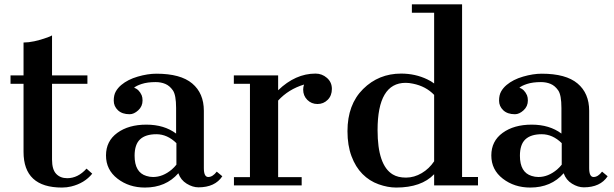

<svg xmlns="http://www.w3.org/2000/svg" viewBox="-20 -842 2790 872"><path d="M261.2 9.8Q86.9 9.8 86.9 -152.3V-461.4H27.8V-499.5H86.9V-648.9Q131.3 -648.9 195.3 -671.9Q210 -677.2 216.3 -681.2V-499.5H377V-461.4H216.3V-117.2Q216.3 -72.3 235.1 -52.5Q253.9 -32.7 285.2 -32.7Q334 -32.7 373 -76.2L398.9 -53.2Q363.8 -9.8 303.2 4.9Q283.2 9.8 261.2 9.8Z M790 -55.2Q733.4 9.8 638.2 9.8Q565.9 9.8 513.7 -30.5Q461.4 -70.8 461.4 -136Q461.4 -201.2 512.7 -238.5Q564 -275.9 644.8 -275.9Q725.6 -275.9 779.8 -235.4V-351.6Q779.8 -410.6 765.1 -431.6Q750.5 -452.6 730.7 -460.9Q710.9 -469.2 687 -469.2Q649.4 -469.2 623.5 -460.7Q597.7 -452.1 588.9 -443.4Q611.3 -436.5 623.5 -409.2Q627.4 -399.4 627.4 -385.7Q627.4 -358.9 607.9 -341.1Q588.4 -323.2 568.8 -323.2Q534.7 -323.2 515.6 -341.3Q496.6 -359.4 496.6 -384.8Q496.6 -410.2 505.9 -426.5Q515.1 -442.9 530.8 -456.1Q560.5 -481 605.7 -494.1Q650.9 -507.3 690.4 -507.3Q800.3 -507.3 853 -462.9Q905.8 -418.5 905.8 -338.9V-78.6Q905.8 -38.1 925.8 -38.1Q945.8 -38.1 964.4 -62.5L989.7 -41.5Q956.5 8.8 881.3 8.8Q855 8.8 827.9 -7.8Q800.8 -24.4 790 -55.2ZM781.2 -191.9Q739.7 -232.4 690.4 -232.4Q641.1 -232.4 616.2 -209.2Q591.3 -186 591.3 -134.8Q591.3 -59.1 644.5 -43Q659.7 -38.1 675.3 -38.1Q719.7 -38.1 760.3 -72.3Q772 -82.5 781.2 -94.2Z M1243.2 -432.1Q1321.8 -507.8 1413.1 -507.8Q1442.4 -507.8 1464.8 -488.3Q1487.3 -468.8 1487.3 -438.2Q1487.3 -407.7 1468.3 -388.7Q1449.2 -369.6 1421.9 -369.6Q1394.5 -369.6 1375.7 -388.4Q1356.9 -407.2 1356.9 -435.1Q1356.9 -446.3 1360.8 -458Q1290 -436.5 1243.2 -385.3V-37.6H1350.1V0H1042.5V-37.6H1115.2V-461.4H1042V-499.5H1243.2Z M1951.7 -50.8Q1894 9.8 1779.3 9.8Q1741.2 9.8 1699.5 -5.1Q1657.7 -20 1626.2 -51.8Q1594.7 -83.5 1576.4 -132.6Q1558.1 -181.6 1558.1 -246.1Q1558.1 -367.2 1628.9 -437.5Q1699.7 -507.8 1801.8 -507.8Q1866.2 -507.8 1920.9 -481.4Q1938.5 -473.1 1951.7 -462.9V-784.2H1850.6V-822.3H2078.6V-38.1H2150.9V0H1951.7ZM1822.3 -465.8Q1694.8 -465.8 1694.8 -251Q1694.8 -91.3 1763.7 -49.8Q1787.6 -35.2 1824.5 -35.4Q1861.3 -35.6 1895.3 -55.7Q1929.2 -75.7 1951.7 -109.4V-411.1Q1914.1 -450.2 1856 -461.9Q1838.4 -465.8 1822.3 -465.8Z M2540 -55.2Q2483.4 9.8 2388.2 9.8Q2315.9 9.8 2263.7 -30.5Q2211.4 -70.8 2211.4 -136Q2211.4 -201.2 2262.7 -238.5Q2314 -275.9 2394.8 -275.9Q2475.6 -275.9 2529.8 -235.4V-351.6Q2529.8 -410.6 2515.1 -431.6Q2500.5 -452.6 2480.7 -460.9Q2460.9 -469.2 2437 -469.2Q2399.4 -469.2 2373.5 -460.7Q2347.7 -452.1 2338.9 -443.4Q2361.3 -436.5 2373.5 -409.2Q2377.4 -399.4 2377.4 -385.7Q2377.4 -358.9 2357.9 -341.1Q2338.4 -323.2 2318.8 -323.2Q2284.7 -323.2 2265.6 -341.3Q2246.6 -359.4 2246.6 -384.8Q2246.6 -410.2 2255.9 -426.5Q2265.1 -442.9 2280.8 -456.1Q2310.5 -481 2355.7 -494.1Q2400.9 -507.3 2440.4 -507.3Q2550.3 -507.3 2603 -462.9Q2655.8 -418.5 2655.8 -338.9V-78.6Q2655.8 -38.1 2675.8 -38.1Q2695.8 -38.1 2714.4 -62.5L2739.7 -41.5Q2706.5 8.8 2631.3 8.8Q2605 8.8 2577.9 -7.8Q2550.8 -24.4 2540 -55.2ZM2531.2 -191.9Q2489.7 -232.4 2440.4 -232.4Q2391.1 -232.4 2366.2 -209.2Q2341.3 -186 2341.3 -134.8Q2341.3 -59.1 2394.5 -43Q2409.7 -38.1 2425.3 -38.1Q2469.7 -38.1 2510.3 -72.3Q2522 -82.5 2531.2 -94.2Z"/></svg>

Font: Cantata One
Style: Regular
Weight: 400
Designer: Joana Maria Correia da Silva
Foundry: Joana Maria Correia da Silva
Version: Version 1.002